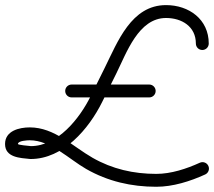

<svg xmlns="http://www.w3.org/2000/svg" viewBox="-45 -592 831 745"><path d="M765 -423C765 -423 765 -423 765 -423C765 -517.2 688 -572.2 599.3 -572.2C464.5 -572.2 411.5 -429.9 361.1 -328.3C342.9 -291.6 324.6 -254.8 306.4 -218C263.9 -132.4 179.5 -25 74 -25C74 -25 74.6 -25 75.2 -24.9C75.9 -24.9 76.5 -24.9 76.5 -24.9C64.4 -26.1 24.6 -29.5 24.6 -33.3C24.6 -46.3 62.4 -47.7 70.6 -47.7C151.4 -47.7 223.1 25.7 289.3 63.6C373.4 111.7 464.6 132.7 561.3 132.7C626 132.7 692.7 111.6 751.1 85C763.7 79.2 769.3 64.4 763.5 51.8C757.8 39.3 743 33.7 730.4 39.4C678.6 63 618.8 82.7 561.3 82.7C473.3 82.7 390.7 64 314.1 20.2C236.2 -24.4 166.2 -97.7 70.6 -97.7C29.6 -97.7 -25.4 -84.5 -25.4 -33.3C-25.4 19.4 33.2 21 71.5 24.9C71.5 24.9 72.1 24.9 72.8 24.9C73.4 25 74 25 74 25C200.4 25 299.6 -91.7 351.2 -195.8C369.4 -232.6 387.7 -269.3 405.9 -306.1C446.1 -387.1 492.3 -522.2 599.3 -522.2C660.3 -522.2 715 -489.2 715 -423C715 -409.2 726.2 -398 740 -398C753.8 -398 765 -409.2 765 -423ZM233 -214C233 -214 233 -214 233 -214C333.3 -214 433.7 -214 534 -214C547.8 -214 559 -225.2 559 -239C559 -252.8 547.8 -264 534 -264C534 -264 534 -264 534 -264C433.7 -264 333.3 -264 233 -264C219.2 -264 208 -252.8 208 -239C208 -225.2 219.2 -214 233 -214Z"/></svg>

Font: FRB American Cursive Guidelines Semibold
Style: Italic
Weight: 600
Italic angle: -25°
Version: Version 2.0;Modular Font Editor K font №1